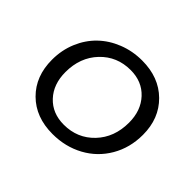

<svg xmlns="http://www.w3.org/2000/svg" viewBox="-123 -705 884 884"><g transform="rotate(45 319.0 -263.0)"><path d="M354 -529Q463.5 -529 531 -462.2Q598.5 -395.5 598.5 -289.5Q598.5 -205.5 559.5 -138.5Q520.5 -71.5 452.5 -34.5Q384.5 2.5 301 2.5Q191.5 2.5 124.5 -64Q57.5 -130.5 57.5 -238Q57.5 -300.5 80.2 -354.8Q103 -409 142.5 -447.2Q182 -485.5 236.8 -507.2Q291.5 -529 354 -529ZM347.5 -460.5Q259 -460.5 200.2 -398.8Q141.5 -337 141.5 -241.5Q141.5 -162.5 187.2 -113.5Q233 -64.5 307.5 -64.5Q396 -64.5 454.8 -126.2Q513.5 -188 513.5 -283.5Q513.5 -362 467.8 -411.2Q422 -460.5 347.5 -460.5Z"/></g></svg>

Font: Argentum Sans Light
Style: Italic
Weight: 300
Italic angle: -11.3°
Designer: Julieta Ulanovsky (font), Owen Earl (portions from Jones font), Cristiano Sobral (main changes and remaster)
Foundry: Julieta Ulanovsky (font), Owen Earl (portions from Jones font), Cristiano Sobral (main changes and remaster)
Version: Version 3.127